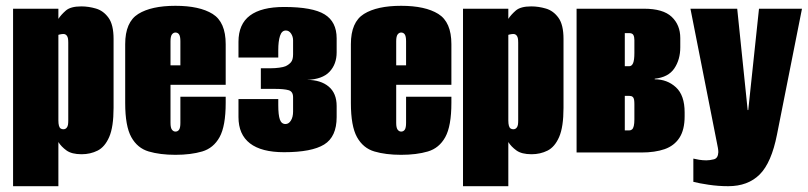

<svg xmlns="http://www.w3.org/2000/svg" viewBox="-20 -525 2781 661"><path d="M25 116V-495H181V-460Q190 -474 206.5 -488.5Q223 -503 260 -503Q285 -503 310.5 -495.5Q336 -488 353.5 -464Q371 -440 371 -391V-154Q371 -88 356 -53.5Q341 -19 316 -6.5Q291 6 261 6Q227 6 209 -7Q191 -20 181 -36V116ZM198 -80Q202 -80 205 -81.5Q208 -83 210.5 -86.5Q213 -90 214 -95.5Q215 -101 215 -110V-378Q215 -387 214 -392.5Q213 -398 210.5 -401.5Q208 -405 205 -406.5Q202 -408 198 -408Q195 -408 192 -407.5Q189 -407 186.5 -406.5Q184 -406 182.5 -405.5Q181 -405 181 -405V-110Q181 -99 183 -92Q185 -85 189 -82.5Q193 -80 198 -80Z M584 8Q531 8 492 -3.5Q453 -15 432 -53Q411 -91 411 -170V-373Q411 -449 456 -477Q501 -505 584 -505Q667 -505 712 -477Q757 -449 757 -373V-233H567V-102Q567 -85 572 -78.5Q577 -72 584 -72Q592 -72 596.5 -78.5Q601 -85 601 -102V-192H757V-171Q757 -91 736 -53Q715 -15 676 -3.5Q637 8 584 8ZM567 -300H601V-383Q601 -400 596.5 -406.5Q592 -413 584 -413Q577 -413 572 -406.5Q567 -400 567 -383Z M958 -1Q880 -1 840.5 -31.5Q801 -62 801 -122V-184H938V-163Q938 -129 943.5 -113.5Q949 -98 963 -98Q974 -98 981.5 -110Q989 -122 989 -141V-190Q989 -210 973.5 -214.5Q958 -219 926 -219H878V-290H912Q927 -290 941.5 -292Q956 -294 963 -297Q974 -302 981.5 -310.5Q989 -319 989 -338V-386Q989 -399 982 -409.5Q975 -420 964 -420Q950 -420 944 -401.5Q938 -383 938 -353V-327H801V-381Q801 -442 840.5 -471.5Q880 -501 958 -501Q1056 -501 1097.5 -475.5Q1139 -450 1139 -393V-345Q1139 -304 1114.5 -278Q1090 -252 1037 -250Q1084 -250 1111.5 -227Q1139 -204 1139 -160V-122Q1139 -54 1096 -27.5Q1053 -1 958 -1Z M1361 8Q1308 8 1269 -3.5Q1230 -15 1209 -53Q1188 -91 1188 -170V-373Q1188 -449 1233 -477Q1278 -505 1361 -505Q1444 -505 1489 -477Q1534 -449 1534 -373V-233H1344V-102Q1344 -85 1349 -78.5Q1354 -72 1361 -72Q1369 -72 1373.5 -78.5Q1378 -85 1378 -102V-192H1534V-171Q1534 -91 1513 -53Q1492 -15 1453 -3.5Q1414 8 1361 8ZM1344 -300H1378V-383Q1378 -400 1373.5 -406.5Q1369 -413 1361 -413Q1354 -413 1349 -406.5Q1344 -400 1344 -383Z M1574 116V-495H1730V-460Q1739 -474 1755.5 -488.5Q1772 -503 1809 -503Q1834 -503 1859.5 -495.5Q1885 -488 1902.5 -464Q1920 -440 1920 -391V-154Q1920 -88 1905 -53.5Q1890 -19 1865 -6.5Q1840 6 1810 6Q1776 6 1758 -7Q1740 -20 1730 -36V116ZM1747 -80Q1751 -80 1754 -81.5Q1757 -83 1759.5 -86.5Q1762 -90 1763 -95.5Q1764 -101 1764 -110V-378Q1764 -387 1763 -392.5Q1762 -398 1759.5 -401.5Q1757 -405 1754 -406.5Q1751 -408 1747 -408Q1744 -408 1741 -407.5Q1738 -407 1735.5 -406.5Q1733 -406 1731.5 -405.5Q1730 -405 1730 -405V-110Q1730 -99 1732 -92Q1734 -85 1738 -82.5Q1742 -80 1747 -80Z M1965 0V-495H2197Q2263 -495 2292.5 -467Q2322 -439 2322 -394V-362Q2322 -320 2301.5 -289.5Q2281 -259 2234 -254V-252Q2277 -252 2307 -224.5Q2337 -197 2337 -138V-125Q2337 -78 2319 -50.5Q2301 -23 2268 -11.5Q2235 0 2188 0ZM2131 -76H2146Q2152 -76 2156 -79.5Q2160 -83 2162 -91.5Q2164 -100 2164 -114V-166Q2164 -175 2163 -181.5Q2162 -188 2158 -191.5Q2154 -195 2146 -195H2131ZM2131 -297H2146Q2155 -297 2159.5 -307.5Q2164 -318 2164 -343V-387Q2164 -398 2160.5 -404.5Q2157 -411 2146 -411H2131Z M2487 116Q2453 116 2419.5 111Q2386 106 2367 101V21Q2375 23 2387 25Q2399 27 2412 27Q2423 27 2437.5 23.5Q2452 20 2453 -1Q2453 -8 2451.5 -16Q2450 -24 2448 -34L2357 -495H2518L2554 -146H2556L2593 -495H2741L2655 -62Q2636 35 2595.5 75.5Q2555 116 2487 116Z"/></svg>

Font: Alumni Sans Black
Style: Regular
Weight: 900
Designer: Robert E. Leuschke
Foundry: Robert E. Leuschke
Version: Version 1.018